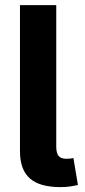

<svg xmlns="http://www.w3.org/2000/svg" viewBox="-20 -748 341 770"><path d="M223.1 2.4Q138.7 2.4 99.4 -32.7Q60.1 -67.9 60.1 -141.1V-727.5H205.6V-160.2Q205.6 -134.3 214.8 -122.8Q224.1 -111.3 246.6 -111.3Q256.8 -111.3 263.2 -112.1Q269.5 -112.8 274.4 -114.3L292.5 -6.3Q281.2 -3.4 263.2 -0.5Q245.1 2.4 223.1 2.4Z"/></svg>

Font: Inter 18pt
Style: Bold
Weight: 700
Designer: Rasmus Andersson
Foundry: rsms
Version: Version 4.001;git-66647c0bb